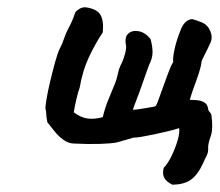

<svg xmlns="http://www.w3.org/2000/svg" viewBox="-20 -402 598 523"><path d="M449 101Q432 92 427 81.5Q422 71 426 55Q437 44 447 23.5Q457 3 463.5 -18.5Q470 -40 468 -53Q456 -49 437.5 -44.5Q419 -40 400 -36Q381 -32 366 -29.5Q351 -27 343 -27Q336 -25 321 -20.5Q306 -16 298 -14Q283 -11 251.5 -10Q220 -9 182 -11Q167 -11 153 -21Q139 -31 128 -45Q117 -59 109 -69Q106 -84 106 -91Q106 -98 104 -105Q103 -110 106.5 -131Q110 -152 116.5 -179.5Q123 -207 130 -232.5Q137 -258 143 -270Q150 -283 154.5 -297Q159 -311 166 -324Q172 -335 176.5 -345.5Q181 -356 185 -368Q188 -373 196.5 -378Q205 -383 214 -382Q243 -378 253 -362.5Q263 -347 260 -314Q240 -284 222.5 -247Q205 -210 197 -163Q193 -153 188 -131.5Q183 -110 181 -96Q201 -81 220 -79Q239 -77 260 -83Q266 -109 276 -132.5Q286 -156 295 -179Q298 -187 301 -201Q304 -215 308 -223Q315 -236 320 -253.5Q325 -271 323 -280Q319 -301 329.5 -310.5Q340 -320 357.5 -317Q375 -314 390 -296Q396 -274 395.5 -258Q395 -242 386 -225Q385 -222 379.5 -207Q374 -192 367 -171.5Q360 -151 352.5 -132Q345 -113 342 -103Q348 -103 358 -104.5Q368 -106 380 -108Q392 -110 402 -112Q405 -112 410.5 -127Q416 -142 423.5 -163Q431 -184 438.5 -204Q446 -224 452 -234Q450 -242 455.5 -268Q461 -294 474 -325Q485 -349 504 -350Q511 -348 516.5 -346Q522 -344 530 -341Q546 -334 553 -317Q560 -300 553 -285Q551 -280 545 -268Q539 -256 534 -246Q529 -236 529 -234Q528 -223 522.5 -205.5Q517 -188 509.5 -168Q502 -148 497 -130Q506 -130 517 -129Q528 -128 536.5 -123Q545 -118 547 -106Q547 -101 551 -97Q555 -93 556 -88Q561 -50 554 -31Q547 -12 547 0Q548 13 542.5 23Q537 33 534 41Q519 74 500 87.5Q481 101 449 101Z"/></svg>

Font: Caveat SemiBold
Style: Regular
Weight: 600
Designer: Pablo Impallari
Foundry: Pablo Impallari
Version: Version 2.000